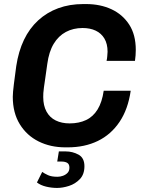

<svg xmlns="http://www.w3.org/2000/svg" viewBox="-20 -716 715 946"><path d="M302 10Q229 10 170.5 -19Q112 -48 77.5 -104Q43 -160 43 -239Q43 -259 48.5 -302.5Q54 -346 60 -390Q71 -463 98 -519.5Q125 -576 168 -615.5Q211 -655 267 -675.5Q323 -696 390 -696H404Q474 -696 529 -670.5Q584 -645 616.5 -595Q649 -545 649 -470Q649 -457 648 -443.5Q647 -430 645 -416H505Q508 -429 508.5 -439.5Q509 -450 510 -461Q510 -500 494.5 -526Q479 -552 451.5 -565Q424 -578 387 -578Q341 -578 304.5 -558.5Q268 -539 244.5 -500Q221 -461 213 -401Q207 -358 203 -330.5Q199 -303 196.5 -285.5Q194 -268 193.5 -257.5Q193 -247 193 -238Q193 -196 209 -166.5Q225 -137 254.5 -122.5Q284 -108 323 -108Q369 -108 404 -124.5Q439 -141 461 -177Q483 -213 491 -269H624Q611 -178 569 -115.5Q527 -53 462 -21.5Q397 10 314 10ZM261 210Q234 210 207 203.5Q180 197 162 183L188 131Q199 139 216.5 147Q234 155 263 155Q277 155 290.5 150Q304 145 313 135.5Q322 126 322 110Q322 93 311.5 86.5Q301 80 283 80H262L270 30H303Q338 30 367 46Q396 62 396 103Q396 143 373.5 166.5Q351 190 320 200Q289 210 261 210Z"/></svg>

Font: Chivo SemiBold
Style: Italic
Weight: 600
Italic angle: -8.05°
Designer: Hector Gatti
Foundry: Omnibus-Type
Version: Version 2.002